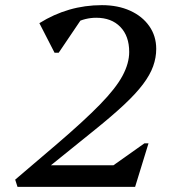

<svg xmlns="http://www.w3.org/2000/svg" viewBox="-20 -726 665 746"><path d="M48 0 39 -28 202 -167Q307 -257 368.5 -320Q430 -383 456 -431.5Q482 -480 482 -524Q482 -586 447.5 -621.5Q413 -657 354 -657Q269 -657 197 -577L241 -672H310L208 -521H192L133 -636Q189 -671 249.5 -688.5Q310 -706 376 -706Q438 -706 485.5 -684.5Q533 -663 560 -624.5Q587 -586 587 -536Q587 -502 575 -468.5Q563 -435 535.5 -398.5Q508 -362 462 -319Q416 -276 349 -222L147 -59L150 -84H421L541 -169H557L505 0Z"/></svg>

Font: Platypi Light Light
Style: Italic
Weight: 300
Italic angle: -13°
Version: Version 1.200